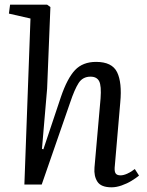

<svg xmlns="http://www.w3.org/2000/svg" viewBox="-20 -787 628 819"><path d="M573 -38Q561 -28 541.5 -16Q522 -4 499 4Q476 12 456 12Q411 12 395.5 -12Q380 -36 383 -72L409 -367Q413 -421 403 -440.5Q393 -460 366 -460Q333 -460 315.5 -433Q298 -406 279 -349L158 0H84L110 -708L18 -729L23 -767H181L195 -757L181 -409L159 -152L165 -150L240 -374Q267 -453 300 -488Q333 -523 390 -523Q458 -523 479.5 -479Q501 -435 493 -350L470 -82Q467 -58 472.5 -48.5Q478 -39 494 -39Q507 -39 523.5 -46.5Q540 -54 555 -66Z"/></svg>

Font: Literata 36pt
Style: Italic
Weight: 400
Italic angle: -2°
Designer: Latin by Veronika Burian and Jose Scaglione. Greek by Irene Vlachou. Cyrillic by Vera Evstafieva
Foundry: TypeTogether
Version: Version 3.002